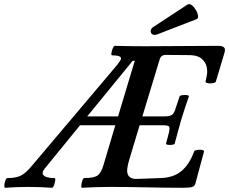

<svg xmlns="http://www.w3.org/2000/svg" viewBox="-98 -885 1085 909"><path d="M-74 4Q-78 4 -77.5 -7.5Q-77 -19 -72.5 -30.5Q-68 -42 -63 -42Q-23 -42 0.5 -53.5Q24 -65 52 -99L456 -577Q464 -588 469.5 -595.5Q475 -603 475 -608Q475 -623 433 -623Q428 -623 429.5 -634Q431 -645 436 -656.5Q441 -668 445 -668Q481 -667 517.5 -666.5Q554 -666 590 -666Q676 -666 762.5 -667Q849 -668 935 -668Q967 -668 967 -649Q967 -647 966.5 -644Q966 -641 965 -636L924 -499Q923 -494 910.5 -491.5Q898 -489 886.5 -491Q875 -493 875 -499Q878 -512 880.5 -524Q883 -536 883 -546Q883 -580 862.5 -601.5Q842 -623 803 -624L687 -625Q664 -625 658 -604L576 -334H680Q706 -334 716.5 -341.5Q727 -349 734 -374L752 -428Q754 -433 765.5 -434.5Q777 -436 787.5 -434.5Q798 -433 796 -428Q786 -399 777 -372Q768 -345 760 -318Q752 -290 744.5 -262.5Q737 -235 729 -205Q728 -201 717 -199.5Q706 -198 696.5 -199.5Q687 -201 688 -205L702 -258Q707 -281 702 -286.5Q697 -292 671 -292H563L514 -129Q504 -95 504 -77Q504 -36 552 -38L663 -42Q725 -44 762.5 -76.5Q800 -109 821 -168Q823 -173 834.5 -175Q846 -177 857 -175.5Q868 -174 868 -168L827 -16Q824 -4 812.5 0Q801 4 769 4Q683 4 596.5 2Q510 0 424 0Q390 0 357 1Q324 2 290 4Q286 4 287 -7.5Q288 -19 292 -30.5Q296 -42 301 -42Q346 -42 363.5 -54Q381 -66 392 -104L448 -292H281L113 -86Q97 -66 109.5 -54Q122 -42 160 -42Q165 -42 163.5 -30.5Q162 -19 157.5 -7.5Q153 4 148 4Q120 2 92.5 1Q65 0 37 0Q9 0 -18.5 1Q-46 2 -74 4ZM540 -597H530L315 -334H461ZM646 -722Q632 -717 623.5 -722.5Q615 -728 615.5 -739Q616 -750 629 -758L789 -863Q799 -869 810 -860.5Q821 -852 829.5 -837.5Q838 -823 839.5 -810Q841 -797 832 -794Z"/></svg>

Font: Junicode
Style: Bold Italic
Weight: 700
Italic angle: -11°
Designer: Peter S. Baker
Version: Version 2.100; ttfautohint (v1.8.4)